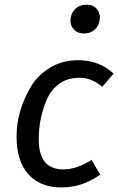

<svg xmlns="http://www.w3.org/2000/svg" viewBox="-20 -800 512 832"><path d="M318.8 -539.1Q410.6 -539.1 472.2 -481L422.9 -423.8Q377.9 -462.9 325.4 -462.9Q272.9 -462.9 237.5 -437.5Q202.1 -412.1 183.6 -370.1Q147.9 -289.6 147.9 -195.8Q147.9 -65.9 254.9 -65.9Q311 -65.9 377 -106.9L414.1 -43Q336.9 12.2 245.8 12.2Q154.8 12.2 103.3 -44.4Q51.8 -101.1 51.8 -209.5Q51.8 -317.4 112.3 -421.9Q142.6 -473.6 196.3 -506.3Q250 -539.1 318.8 -539.1ZM308.6 -763.9Q327.1 -779.8 355.5 -779.8Q383.8 -779.8 399.9 -760.5Q416 -741.2 412.1 -714.1Q408.2 -687 389.6 -670.9Q371.1 -654.8 343.3 -654.8Q315.4 -654.8 298.8 -674.3Q282.2 -693.8 286.1 -720.9Q290 -748 308.6 -763.9Z"/></svg>

Font: FiraSans-Italic
Style: Italic
Weight: 400
Italic angle: -8°
Designer: Carrois Corporate & Edenspiekermann AG
Foundry: Carrois Corporate GbR & Edenspiekermann AG
Version: Version 3.106;PS 003.106;hotconv 1.0.70;makeotf.lib2.5.58329